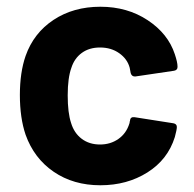

<svg xmlns="http://www.w3.org/2000/svg" viewBox="-20 -542 577 570"><path d="M56 -142Q39 -192 39 -260Q39 -327 56 -376Q80 -444 139 -483Q198 -522 278 -522Q358 -522 418.5 -482Q479 -442 499 -381Q507 -357 507 -345V-343Q507 -334 497 -332L382 -315H380Q371 -315 368 -325L365 -341Q358 -367 334 -384Q310 -401 277 -401Q245 -401 223 -385Q201 -369 192 -341Q181 -311 181 -259Q181 -207 191 -177Q200 -147 222.5 -130Q245 -113 277 -113Q308 -113 331.5 -129.5Q355 -146 364 -175Q365 -177 365 -181Q366 -182 366 -184Q367 -196 380 -194L495 -176Q505 -174 505 -165Q505 -157 499 -135Q478 -68 417.5 -30Q357 8 278 8Q198 8 139.5 -32Q81 -72 56 -142Z"/></svg>

Font: UMi
Style: Bold
Weight: 700
Designer: Peter Middis
Foundry: We Are UMi
Version: Version 1.0